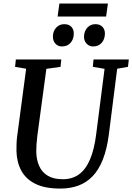

<svg xmlns="http://www.w3.org/2000/svg" viewBox="-20 -1090 772 1120"><path d="M663.5 -689 615 -306Q604 -220.5 580.2 -160.2Q556.5 -100 520.8 -62.5Q485 -25 437.5 -7.5Q390 10 331.5 10Q242 10 186.2 -17.8Q130.5 -45.5 104 -95Q77.5 -144.5 76 -209.5Q76 -228.5 76.5 -248.8Q77 -269 79.5 -290.5L132.5 -689L68 -700L72.5 -743H337.5L333 -700L250.5 -688.5L198 -299.5Q194.5 -272.5 193 -248.8Q191.5 -225 191.5 -205Q192.5 -157.5 208.8 -121.2Q225 -85 258.8 -64.8Q292.5 -44.5 346.5 -44.5Q402 -44.5 441.2 -73.2Q480.5 -102 505.2 -160.2Q530 -218.5 541 -306.5L590 -688.5L521.5 -700L525.5 -743H731.5L726.5 -700ZM340.5 -819Q318 -819 303 -835.8Q288 -852.5 288.5 -877Q289 -908.5 307.8 -928.8Q326.5 -949 355 -949Q382.5 -949 396.8 -933Q411 -917 410.5 -893.5Q410 -861 391.5 -840Q373 -819 340.5 -819ZM522.5 -819Q500 -819 484.8 -835.8Q469.5 -852.5 470 -877Q471 -908.5 489.5 -928.8Q508 -949 536.5 -949Q563.5 -949 578 -933Q592.5 -917 592 -893.5Q591.5 -861 573 -840Q554.5 -819 522.5 -819ZM326.5 -1069.5H609.5L599 -993.5H316Z"/></svg>

Font: Merriweather 28pt Medium
Style: Italic
Weight: 500
Italic angle: -7.8°
Version: Version 2.101